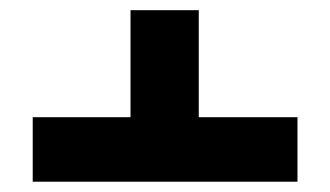

<svg xmlns="http://www.w3.org/2000/svg" viewBox="-20 -578 644 375"><path d="M561 -223.1H43.9V-349.1H234.9V-558.1H368.2V-349.1H561Z"/></svg>

Font: Liberation Sans
Style: Bold Italic
Weight: 700
Italic angle: -12°
Designer: Steve Matteson
Foundry: Ascender Corporation
Version: Version 2.1.5